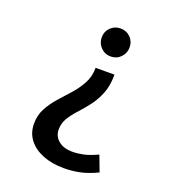

<svg xmlns="http://www.w3.org/2000/svg" viewBox="-137 -634 856 957"><g transform="rotate(20 291.5 -155.0)"><path d="M310 220.5Q247 220.5 198.5 201.2Q150 182 122.5 146.5Q95 111 95 62.5Q95 17 114.5 -19.2Q134 -55.5 163 -88Q192 -120.5 220.8 -152.8Q249.5 -185 269 -221.8Q288.5 -258.5 288.5 -304H388.5Q388.5 -245 371.5 -202.8Q354.5 -160.5 329.5 -128Q304.5 -95.5 279.5 -68.5Q254.5 -41.5 237.5 -13.8Q220.5 14 220.5 47.5Q220.5 83.5 248.2 106.2Q276 129 320 129Q348.5 129 379 122.8Q409.5 116.5 454 96L485.5 179.5Q434 204 392.8 212.2Q351.5 220.5 310 220.5ZM339 -382.5Q308 -382.5 286.5 -404.5Q265 -426.5 265 -457.5Q265 -488.5 286.5 -509.8Q308 -531 339 -531Q370.5 -531 391.8 -509.8Q413 -488.5 413 -457.5Q413 -426.5 391.8 -404.5Q370.5 -382.5 339 -382.5Z"/></g></svg>

Font: Expletus Sans SemiBold
Style: Regular
Weight: 600
Version: Version 7.500